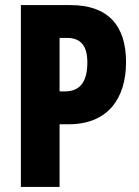

<svg xmlns="http://www.w3.org/2000/svg" viewBox="-20 -734 544 754"><path d="M257 -714H62V0H214V-246H250C403 -246 475 -347 475 -490C475 -635 403 -714 257 -714ZM244 -585C297 -585 323 -554 323 -489C323 -407 290 -375 234 -375H214V-585Z"/></svg>

Font: Noto Sans Arabic UI XCn XBd
Style: Regular
Weight: 800
Width: 2
Designer: Monotype Design Team, Nadine Chahine and Nizar Qandah
Foundry: Monotype Imaging Inc.
Version: Version 2.010